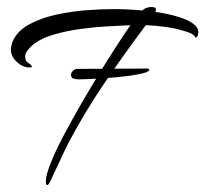

<svg xmlns="http://www.w3.org/2000/svg" viewBox="-20 -518 587 549"><path d="M115 11Q112 11 111.5 6.5Q111 2 111 1Q111 -17 125 -52Q139 -87 162.5 -131.5Q186 -176 213.5 -223.5Q241 -271 268.5 -315.5Q296 -360 318.5 -394.5Q341 -429 353 -446Q326 -445 284.5 -442.5Q243 -440 199 -433.5Q155 -427 118.5 -414Q82 -401 63 -379Q59 -375 55.5 -369Q52 -363 52 -356Q52 -343 61.5 -337.5Q71 -332 71 -327Q71 -326 68.5 -325.5Q66 -325 65 -325Q45 -325 28 -341Q11 -357 11 -377Q11 -382 12.5 -387Q14 -392 15 -397Q28 -429 63 -448Q98 -467 142.5 -476.5Q187 -486 230.5 -489Q274 -492 304 -492Q325 -492 346 -491Q367 -490 387 -488Q397 -498 414 -498Q418 -498 422 -496.5Q426 -495 426 -490Q426 -488 424 -484Q434 -483 454 -479Q474 -475 495.5 -468Q517 -461 532 -450.5Q547 -440 547 -426Q547 -423 545.5 -417Q544 -411 539 -411Q538 -411 537.5 -412.5Q537 -414 536 -415Q532 -420 523.5 -423.5Q515 -427 508 -429Q482 -437 453.5 -441Q425 -445 397 -446Q336 -365 279 -281Q222 -197 175 -108Q162 -82 149.5 -54.5Q137 -27 124 0Q123 2 120.5 6.5Q118 11 115 11ZM206 -291Q199 -291 191 -293Q183 -295 183 -304Q183 -310 188.5 -315.5Q194 -321 200 -321L401 -322Q402 -322 404.5 -321.5Q407 -321 407 -319Q407 -313 389 -308.5Q371 -304 343.5 -300.5Q316 -297 287 -295Q258 -293 235.5 -292Q213 -291 206 -291Z"/></svg>

Font: Caramel
Style: Regular
Weight: 400
Designer: Robert E. Leuschke
Foundry: Robert E. Leuschke
Version: Version 1.010